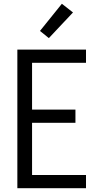

<svg xmlns="http://www.w3.org/2000/svg" viewBox="-20 -998 540 1018"><path d="M72 0V-735H436V-665H150V-417H380V-347H150V-70H436V0ZM239 -796 192 -834 308 -978 367 -932Z"/></svg>

Font: Moesevka
Style: Regular
Weight: 400
Monospace: yes
Designer: Belleve Invis
Foundry: Belleve Invis
Version: Version 32.5.0; ttfautohint (v1.8.4)